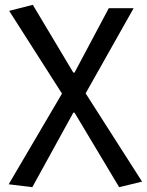

<svg xmlns="http://www.w3.org/2000/svg" viewBox="-20 -568 609 796"><path d="M16 196 237 -180 18 -523 116 -548 284 -267H289L431 -534H534L335 -181L569 185L474 208L289 -101H284L114 208Z"/></svg>

Font: Nebula Sans Medium
Style: Regular
Weight: 500
Designer: Paul D. Hunt for Adobe (as Source Sans)
Foundry: Nebula Entertainment & Broadcasting LLC
Version: Version 1.010